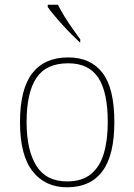

<svg xmlns="http://www.w3.org/2000/svg" viewBox="-20 -786 571 816"><path d="M265 10Q172 10 118.5 -58Q65 -126 65 -267Q65 -407 117 -474.5Q169 -542 270 -542Q365 -542 415.5 -476.5Q466 -411 466 -267Q466 -126 415 -58Q364 10 265 10ZM265 -15Q329 -15 367 -46.5Q405 -78 421.5 -134.5Q438 -191 438 -267Q438 -395 397.5 -456Q357 -517 270 -517Q176 -517 134.5 -454.5Q93 -392 93 -267Q93 -148 134.5 -81.5Q176 -15 265 -15ZM319 -606Q304 -620 284.5 -639.5Q265 -659 245 -681Q225 -703 208.5 -723Q192 -743 183 -756V-766H226Q237 -744 253.5 -717Q270 -690 288.5 -664Q307 -638 321 -619V-606Z"/></svg>

Font: Noto Serif Kannada Thin
Style: Regular
Weight: 250
Version: Version 2.003